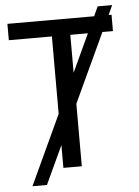

<svg xmlns="http://www.w3.org/2000/svg" viewBox="-57 -804 670 924"><g transform="rotate(-5 278.0 -342.5)"><path d="M499 -714H513V-635H462L307 -302V0H218V-110L132 75H62L218 -261V-635H10V-714H429L450 -760H520ZM392 -635H307V-452Z"/></g></svg>

Font: Noto Sans Display
Style: Regular
Weight: 400
Designer: Monotype Design team
Foundry: Monotype Imaging Inc.
Version: Version 1.000